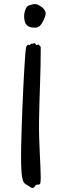

<svg xmlns="http://www.w3.org/2000/svg" viewBox="-20 -914 297 939"><path d="M179.2 -682.1Q179.2 -593.8 175.8 -502.7Q172.4 -411.6 170.9 -321.8Q170.4 -280.8 171.6 -240.5Q172.9 -200.2 174.6 -163.8Q176.3 -127.4 177.7 -97.4Q179.2 -67.4 179.2 -46.9Q179.2 -32.7 178.2 -24.2Q177.2 -15.6 174.8 -14.2Q172.4 -11.7 170.4 -11.2Q168.5 -10.7 166.5 -10.7Q164.6 -10.7 162.4 -11Q160.2 -11.2 157.2 -9.8Q153.8 -8.3 152.8 -6.6Q151.9 -4.9 150.9 -2.9Q149.9 -1 147.9 1Q146 2.9 141.1 4.9Q134.8 6.3 129.2 1.7Q123.5 -2.9 118.2 -5.9Q109.9 -10.7 104.7 -13.9Q99.6 -17.1 95.2 -23.9Q91.8 -29.8 89.4 -41.7Q86.9 -53.7 85.4 -70.1Q84 -86.4 83.5 -106.4Q83 -126.5 83 -147.9Q83 -172.4 83.5 -197Q84 -221.7 84.7 -244.1Q85.4 -266.6 85.9 -284.7Q86.4 -302.7 86.9 -314Q87.9 -349.1 89.6 -387.7Q91.3 -426.3 93 -464.6Q94.7 -502.9 96.7 -538.6Q98.6 -574.2 100.6 -603.8Q102.5 -633.3 104.2 -654.1Q106 -674.8 107.9 -683.1Q110.8 -693.4 118.2 -694.8Q121.6 -696.3 123.8 -694.3Q126 -692.4 128.9 -696.8Q129.9 -699.2 131.8 -699.7Q133.8 -700.2 135.7 -700.2Q137.7 -700.2 139.6 -700.2Q141.6 -700.2 143.1 -701.2Q146 -704.1 149.2 -702.4Q152.3 -700.7 153.8 -699.2Q155.3 -695.8 157.7 -694.1Q160.2 -692.4 163.1 -694.8Q164.6 -696.3 167.2 -696.3Q169.9 -696.3 170.9 -693.8Q172.4 -691.4 175.8 -689Q179.2 -686.5 179.2 -682.1ZM98.1 -830.1Q97.7 -837.4 98.9 -846.2Q100.1 -855 102.8 -863.3Q105.5 -871.6 109.9 -878.2Q114.3 -884.8 121.1 -887.2Q129.4 -890.1 136.7 -892.1Q144 -894 149.4 -894Q159.2 -894 165.8 -890.9Q172.4 -887.7 179.2 -882.8Q189.9 -877 196.5 -867.4Q203.1 -857.9 203.1 -849.1Q203.1 -841.8 200 -832Q196.8 -822.3 191.9 -812.5Q187 -802.7 181.2 -794.9Q175.3 -787.1 170.4 -784.2Q162.1 -779.3 157 -779.1Q151.9 -778.8 147.5 -778.8Q124.5 -778.8 111.8 -790.5Q99.1 -802.2 98.1 -830.1Z"/></svg>

Font: Oregano
Style: Regular
Weight: 400
Version: Version 1.000